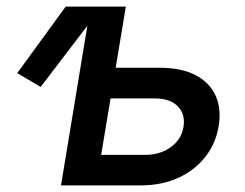

<svg xmlns="http://www.w3.org/2000/svg" viewBox="-20 -561 742 581"><path d="M103 -297.9 32.2 -339.8 178.7 -541H288.6ZM304.7 -356H462.9Q529.3 -356 572 -333.5Q614.7 -311 632.6 -271.2Q650.4 -231.4 641.6 -179.2Q633.3 -127.4 601.8 -86.9Q570.3 -46.4 520.3 -23.2Q470.2 0 404.8 0H164.6L253.9 -541H360.8L286.1 -92.3H418.5Q464.8 -92.3 497.1 -116Q529.3 -139.6 535.2 -176.8Q541.5 -215.3 518.1 -239.3Q494.6 -263.2 448.2 -263.2H288.6Z"/></svg>

Font: Inter 17pt Medium
Style: Italic
Weight: 500
Italic angle: -9.3988°
Version: Version 4.001;git-66647c0bb